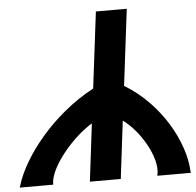

<svg xmlns="http://www.w3.org/2000/svg" viewBox="-58 -920 1000 978"><g transform="rotate(-5 442.5 -430.5)"><path d="M7 -12 4 -1H175V-12C181 -96 297 -234 398 -295L362 0H520L556 -295C641 -235 723 -95 709 -11L707 0H878L877 -11C870 -154 765 -358 578 -471L626 -861H468L420 -471C207 -358 50 -155 7 -12Z"/></g></svg>

Font: Ny Stormning
Style: SvKr
Weight: 900
Designer: Robert Jablonski, Mew Too
Foundry: Cannot Into Space Fonts
Version: Version 0.90